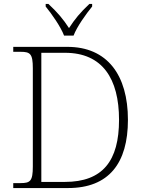

<svg xmlns="http://www.w3.org/2000/svg" viewBox="-20 -951 728 971"><path d="M304 -771H352C369 -816 415 -880 446 -918V-931H432C385 -887 359 -855 329 -809C299 -855 272 -887 225 -931H211V-918C242 -880 287 -816 304 -771ZM47 0H324C531 0 627 -126 627 -345C627 -572 522 -714 321 -714H47V-689H84C133 -689 146 -679 146 -606V-109C146 -35 133 -25 84 -25H47ZM308 -31H189V-684H309C498 -684 582 -553 582 -345C582 -138 500 -31 308 -31Z"/></svg>

Font: Noto Serif Ethiopic ExtraLight
Style: Regular
Weight: 200
Designer: Monotype Design Team
Foundry: Monotype Imaging Inc.
Version: Version 2.102